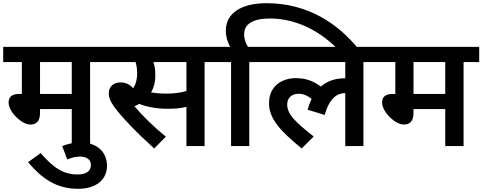

<svg xmlns="http://www.w3.org/2000/svg" viewBox="-20 -916 3025 1204"><path d="M545 -527H643V-622H0V-527H117V-327H101C49 -327 34 -303 34 -273C34 -215 115 -135 170 -135C207 -135 231 -155 231 -207V-232H430V0H545ZM430 -527V-327H231V-527Z M370 0 402 84C427 73 452 66 483 66C518 66 550 81 550 119C550 158 520 178 465 178C379 178 316 138 235 44L156 101C241 202 332 268 470 268C586 268 651 208 651 124C651 38 589 -23 485 -23C447 -23 408 -15 370 0Z M1263 -527H1361V-622H628V-527H830C836 -508 840 -484 840 -458C840 -424 834 -390 815 -363C793 -387 768 -399 736 -399C682 -399 662 -363 662 -332C662 -309 668 -285 697 -245C743 -182 837 -84 947 15L1020 -59C945 -120 875 -188 823 -250C834 -254 844 -259 853 -265C895 -247 959 -234 1030 -234C1075 -234 1112 -236 1149 -246V0H1263ZM1019 -329C986 -329 955 -332 927 -337C944 -364 954 -400 954 -445C954 -480 949 -506 942 -527H1149V-345C1106 -333 1068 -329 1019 -329Z M1429 -527V0H1543V-527H1641V-622H1535C1522 -643 1511 -669 1511 -701C1511 -765 1566 -800 1672 -800C1826 -800 1972 -732 2091 -615H2223C2098 -767 1911 -896 1651 -896C1489 -896 1396 -830 1396 -724C1396 -686 1406 -655 1423 -622H1346V-527Z M1627 -527H2145V-425C2143 -425 2142 -425 2140 -425C2082 -425 2032 -408 1992 -373C1944 -409 1897 -426 1833 -426C1757 -426 1667 -383 1667 -269C1667 -170 1741 -92 1872 15L1947 -60C1831 -152 1781 -199 1781 -261C1781 -300 1807 -328 1853 -328C1885 -328 1910 -315 1934 -296C1924 -275 1916 -253 1909 -228L2016 -195C2047 -306 2099 -332 2143 -332H2145V0H2259V-527H2357V-622H1627Z M2887 -527H2985V-622H2342V-527H2459V-327H2443C2391 -327 2376 -303 2376 -273C2376 -215 2457 -135 2512 -135C2549 -135 2573 -155 2573 -207V-232H2772V0H2887ZM2772 -527V-327H2573V-527Z"/></svg>

Font: Noto Sans SemiBold
Style: Italic
Weight: 600
Italic angle: -12°
Designer: Monotype Design Team
Foundry: Monotype Imaging Inc.
Version: Version 2.013